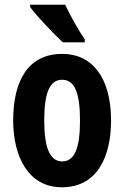

<svg xmlns="http://www.w3.org/2000/svg" viewBox="-20 -786 528 816"><path d="M257 -766H108V-756C134 -720 212 -638 247 -606H340V-619C318 -650 276 -724 257 -766ZM452 -274C452 -457 371 -557 245 -557C98 -557 36 -441 36 -274C36 -120 101 10 243 10C395 10 452 -123 452 -274ZM168 -273C168 -391 191 -447 244 -447C298 -447 320 -390 320 -274C320 -158 298 -100 244 -100C192 -100 168 -159 168 -273Z"/></svg>

Font: Noto Sans Myanmar UI ExtraCondensed
Style: Bold
Weight: 700
Width: 2
Designer: Monotype Design Team
Foundry: Monotype Imaging Inc.
Version: Version 2.103